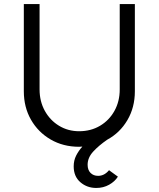

<svg xmlns="http://www.w3.org/2000/svg" viewBox="-20 -720 787 951"><path d="M372 7Q293 7 231 -29Q169 -65 133.5 -127Q98 -189 98 -268V-700H176V-277Q176 -218 202 -171Q228 -124 272.5 -97Q317 -70 372 -70Q430 -70 475.5 -97Q521 -124 547 -171Q573 -218 573 -277V-700H648V-268Q648 -188 611 -125Q574 -62 511 -28Q469 1 441.5 31Q414 61 414 96Q414 122 428.5 136.5Q443 151 466 151Q497 151 520 123L564 155Q549 179 520.5 195Q492 211 457 211Q411 211 378 182.5Q345 154 345 104Q345 75 357 51Q369 27 388 6Q380 7 372 7Z"/></svg>

Font: Lexend Light
Style: Regular
Weight: 300
Designer: Bonnie Shaver-Troup, Thomas Jockin
Foundry: Lexend
Version: Version 1.007; ttfautohint (v1.8.3)